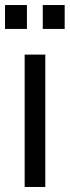

<svg xmlns="http://www.w3.org/2000/svg" viewBox="-25 -743 277 763"><path d="M73 0V-526H155V0ZM145 -628V-723H232V-628ZM-5 -628V-723H82V-628Z"/></svg>

Font: Archivo Narrow
Style: Regular
Weight: 400
Designer: Hector Gatti
Foundry: Omnibus-Type
Version: Version 3.002